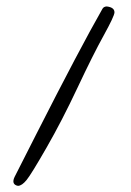

<svg xmlns="http://www.w3.org/2000/svg" viewBox="-20 -570 411 602"><path d="M314.5 -549.8C308.3 -549.5 303.9 -547 301.3 -542.5C254.4 -460.4 185.1 -329.1 93.3 -148.4L25.9 -15.6C19 -1.3 21.2 7.8 32.2 11.7C33.9 12.4 35.3 12.7 36.6 12.7C44.8 12.4 53.6 6.3 63.2 -5.4C72.8 -17.1 93.7 -50.9 125.7 -106.7C157.8 -162.5 190.2 -225.2 222.9 -294.7C255.6 -364.2 283 -418.9 305.2 -459C327.3 -499 338.5 -522.9 338.9 -530.8C339.2 -541.5 331.1 -547.9 314.5 -549.8Z"/></svg>

Font: Kristi
Style: Medium
Weight: 400
Italic angle: -15°
Version: Version 1.003